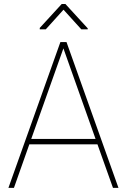

<svg xmlns="http://www.w3.org/2000/svg" viewBox="-20 -916 620 936"><path d="M289.6 -868.7 203.1 -772.9H173.8V-779.8L280.8 -896.5H298.8L407.7 -777.8V-772.9H376.5ZM530.8 0 455.1 -212.4H123L47.9 0H21L274.4 -710.9H304.2L557.6 0ZM132.3 -238.8H445.8L289.1 -680.2Z"/></svg>

Font: Robert Sans Thin
Style: Regular
Weight: 100
Designer: Christian Robertson (extended by Adam Twardoch)
Foundry: Google
Version: Version 12.135;April 2, 2019;FontCreator 11.5.0.2425 64-bit;